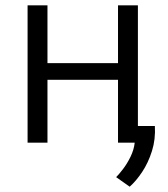

<svg xmlns="http://www.w3.org/2000/svg" viewBox="-20 -538 632 724"><path d="M469 166 418 130Q428 120 443.5 100Q459 80 472 53.5Q485 27 488 0H425V-237H159V0H84V-518H159V-300H425V-518H500V-63H564Q567 -13 553 31.5Q539 76 516 110.5Q493 145 469 166Z"/></svg>

Font: Ubuntu Sans
Style: Regular
Weight: 400
Designer: Dalton Maag Ltd
Foundry: Dalton Maag Ltd
Version: Version 1.006; ttfautohint (v1.8.4.7-5d5b)